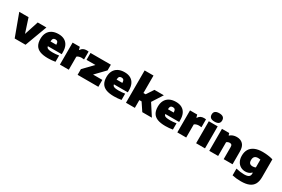

<svg xmlns="http://www.w3.org/2000/svg" viewBox="134 -2371 6117 4158"><g transform="rotate(30 3193.0 -292.0)"><path d="M455 -550H672L468 0H196.5L-6.5 -550H226L340.5 -197.5Z M1249 -215H902Q905.5 -189.5 920.8 -175.5Q936 -161.5 970.2 -155Q1004.5 -148.5 1066.5 -148.5Q1133 -148.5 1214 -162V-5Q1124.5 11 1032.5 11Q909.5 11 832.5 -19.2Q755.5 -49.5 718.8 -112.2Q682 -175 682 -274Q682 -361.5 715.8 -425.8Q749.5 -490 815.5 -524.5Q881.5 -559 976 -559Q1065.5 -559 1126.5 -524Q1187.5 -489 1218.2 -423.8Q1249 -358.5 1249 -267ZM900.5 -333H1045Q1043.5 -383 1026.5 -404.5Q1009.5 -426 973 -426Q936 -426 918.8 -404.5Q901.5 -383 900.5 -333Z M1327.5 -550H1507.5L1525 -484H1534.5Q1555.5 -522 1591.8 -540.5Q1628 -559 1677 -559Q1699.5 -559 1724.5 -555V-358Q1701 -363 1663 -363Q1629 -363 1597.5 -353.5Q1566 -344 1549.5 -327V0H1327.5Z M2057 -172.5H2289V0H1770V-142.5L1997 -377.5H1775V-550H2284V-407.5Z M2901 -215H2554Q2557.5 -189.5 2572.8 -175.5Q2588 -161.5 2622.2 -155Q2656.5 -148.5 2718.5 -148.5Q2785 -148.5 2866 -162V-5Q2776.5 11 2684.5 11Q2561.5 11 2484.5 -19.2Q2407.5 -49.5 2370.8 -112.2Q2334 -175 2334 -274Q2334 -361.5 2367.8 -425.8Q2401.5 -490 2467.5 -524.5Q2533.5 -559 2628 -559Q2717.5 -559 2778.5 -524Q2839.5 -489 2870.2 -423.8Q2901 -358.5 2901 -267ZM2552.5 -333H2697Q2695.5 -383 2678.5 -404.5Q2661.5 -426 2625 -426Q2588 -426 2570.8 -404.5Q2553.5 -383 2552.5 -333Z M3387.5 0 3257.5 -194.5H3201.5V0H2979.5V-808H3201.5V-371.5H3256.5L3374 -550H3609L3441 -288L3627.5 0Z M4185 -215H3838Q3841.5 -189.5 3856.8 -175.5Q3872 -161.5 3906.2 -155Q3940.5 -148.5 4002.5 -148.5Q4069 -148.5 4150 -162V-5Q4060.5 11 3968.5 11Q3845.5 11 3768.5 -19.2Q3691.5 -49.5 3654.8 -112.2Q3618 -175 3618 -274Q3618 -361.5 3651.8 -425.8Q3685.5 -490 3751.5 -524.5Q3817.5 -559 3912 -559Q4001.5 -559 4062.5 -524Q4123.5 -489 4154.2 -423.8Q4185 -358.5 4185 -267ZM3836.5 -333H3981Q3979.5 -383 3962.5 -404.5Q3945.5 -426 3909 -426Q3872 -426 3854.8 -404.5Q3837.5 -383 3836.5 -333Z M4263.5 -550H4443.5L4461 -484H4470.5Q4491.5 -522 4527.8 -540.5Q4564 -559 4613 -559Q4635.5 -559 4660.5 -555V-358Q4637 -363 4599 -363Q4565 -363 4533.5 -353.5Q4502 -344 4485.5 -327V0H4263.5Z M4733.5 0V-550H4955.5V0ZM4712.5 -709Q4712.5 -814.5 4844.5 -814.5Q4976.5 -814.5 4976.5 -709Q4976.5 -603.5 4844.5 -603.5Q4712.5 -603.5 4712.5 -709Z M5062.5 -550H5244L5258 -500H5267.5Q5297.5 -528.5 5340.2 -543.8Q5383 -559 5432.5 -559Q5530 -559 5587.2 -499.8Q5644.5 -440.5 5644.5 -316.5V0H5422.5V-303Q5422.5 -341.5 5407.8 -357Q5393 -372.5 5362.5 -372.5Q5339.5 -372.5 5318.8 -364.5Q5298 -356.5 5284.5 -343.5V0H5062.5Z M5765 207V38.5Q5818.5 51.5 5870.5 58.2Q5922.5 65 5965 65Q6046.5 65 6081.2 40.8Q6116 16.5 6116 -35V-59.5H6106Q6051.5 -1 5956.5 -1Q5893.5 -1 5840.5 -31.5Q5787.5 -62 5756 -121.2Q5724.5 -180.5 5724.5 -263.5Q5724.5 -356 5763.8 -422Q5803 -488 5882.2 -523.5Q5961.5 -559 6078.5 -559Q6144.5 -559 6214.8 -549.8Q6285 -540.5 6338 -524V-78.5Q6338 28.5 6300 96.5Q6262 164.5 6183.8 197.2Q6105.5 230 5983 230Q5865 230 5765 207ZM6116 -193V-389.5Q6087.5 -395 6059 -395Q5945 -395 5945 -281Q5945 -225 5969.5 -201Q5994 -177 6041.5 -177Q6084 -177 6116 -193Z"/></g></svg>

Font: Encode Sans Semi Expanded Black
Style: Regular
Weight: 900
Width: 6
Designer: Multiple Designers
Foundry: Impallari Type
Version: Version 2.000